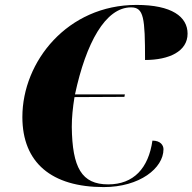

<svg xmlns="http://www.w3.org/2000/svg" viewBox="-20 -751 783 781"><path d="M402 10C548 10 645 -67 645 -144C645 -159 634 -179 600 -179C584 -67 524 -1 420 -1C312 -1 274 -69 272 -235C272 -273 276 -313 283 -356L486 -357L488 -367H285C330 -577 409 -721 513 -721C565 -721 570 -679 570 -507C668 -507 743 -542 743 -614C743 -683 679 -731 535 -731C255 -731 71 -501 71 -275C71 -89 190 10 402 10Z"/></svg>

Font: Noto Serif Display Black
Style: Italic
Weight: 900
Italic angle: -12°
Designer: Monotype Design Team
Foundry: Monotype Imaging Inc.
Version: Version 2.009